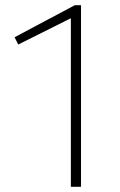

<svg xmlns="http://www.w3.org/2000/svg" viewBox="-20 -714 461 737"><path d="M252 3V-644L50 -543L36 -571L267 -694H291V3Z"/></svg>

Font: Cantarell Light
Style: Regular
Weight: 300
Designer: Dave Crossland, Nikolaus Waxweiler, Florian Fecher, Jacques Le Bailly, Eben Sorkin, Alexei Vanyashin, Alexios Zavras, Em
Version: Version 0.303